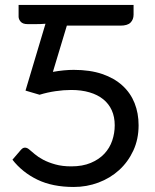

<svg xmlns="http://www.w3.org/2000/svg" viewBox="-20 -736 616 764"><path d="M511.5 -677.5Q511.5 -658.5 499.5 -646.2Q487.5 -634 459 -634H246L190.5 -450Q213 -454 233.8 -456Q254.5 -458 273.5 -458Q338.5 -458 386.8 -441.5Q435 -425 467.2 -395.5Q499.5 -366 515.5 -325.8Q531.5 -285.5 531.5 -237.5Q531.5 -182 510.5 -136.8Q489.5 -91.5 454 -59.2Q418.5 -27 371.8 -9.5Q325 8 273.5 8Q189 8 129 -21Q69 -50 29.5 -100.5L63 -139.5Q68 -145 71.8 -146.8Q75.5 -148.5 79.5 -148.5Q88 -148.5 96.5 -141Q105 -134 118.5 -122.5Q132 -111 152.2 -100.2Q172.5 -89.5 200 -81.8Q227.5 -74 263.5 -74Q308.5 -74 341.2 -87.8Q374 -101.5 395.2 -124.2Q416.5 -147 426.5 -176.5Q436.5 -206 436.5 -237.5Q436.5 -271 424.8 -297Q413 -323 390.8 -341Q368.5 -359 336.2 -368.5Q304 -378 263.5 -378Q233 -378 200.8 -373.2Q168.5 -368.5 137.5 -359L81.5 -375.5L161 -641.5Q142 -640 123 -640H90Q70.5 -640 62.2 -649.8Q54 -659.5 54 -669.5V-716.5H511.5Z"/></svg>

Font: Lato 2
Style: Regular
Weight: 400
Designer: Lukasz Dziedzic with Adam Twardoch and Botio Nikoltchev
Foundry: tyPoland Lukasz Dziedzic
Version: Version 2.015; 2015-08-06; http://www.latofonts.com/